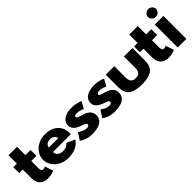

<svg xmlns="http://www.w3.org/2000/svg" viewBox="206 -1936 3110 3110"><g transform="rotate(-45 1760.5 -381.5)"><path d="M79.5 -513H-2V-378H79.5V-181C79.5 -90 116.8 15 272 15C352.2 15 415 -17 415 -17L366.5 -160C366.5 -160 343.5 -144 318.2 -144C287.3 -144 274.2 -167 274.2 -215V-378H393V-513H274.2V-704H79.5Z M1034.8 -232C1035.8 -238 1035.8 -249 1035.8 -256C1035.8 -436 905 -528 733.3 -528C562.8 -528 423.2 -406 423.2 -256C423.2 -107 562.8 15 733.3 15C858.8 15 962.2 -22 1026 -119L885.2 -183C837.8 -137 810.3 -126 747.7 -126C698.2 -126 625.5 -153 625.5 -232ZM631 -330C634.3 -377 671.8 -413 738.8 -413C796 -413 836.8 -384 845.5 -330Z M1347.5 -528C1199 -528 1101 -468 1101 -363C1101 -286 1158.2 -250 1215.5 -223C1279.2 -193 1340.8 -190 1340.8 -153C1340.8 -119 1307.8 -116 1280.3 -116C1217.7 -116 1140.7 -175 1140.7 -175L1061.5 -54C1061.5 -54 1142.8 15 1279.2 15C1394.8 15 1546.5 -9 1546.5 -160C1546.5 -265 1449.8 -303 1375 -324C1326.5 -338 1287 -346 1287 -373C1287 -397 1304.5 -404 1347.5 -404C1406.8 -404 1472.8 -372 1472.8 -372L1536.7 -488C1536.7 -488 1456.3 -528 1347.5 -528Z M1863.5 -528C1715 -528 1617 -468 1617 -363C1617 -286 1674.2 -250 1731.5 -223C1795.2 -193 1856.8 -190 1856.8 -153C1856.8 -119 1823.8 -116 1796.3 -116C1733.7 -116 1656.7 -175 1656.7 -175L1577.5 -54C1577.5 -54 1658.8 15 1795.2 15C1910.8 15 2062.5 -9 2062.5 -160C2062.5 -265 1965.8 -303 1891 -324C1842.5 -338 1803 -346 1803 -373C1803 -397 1820.5 -404 1863.5 -404C1922.8 -404 1988.8 -372 1988.8 -372L2052.7 -488C2052.7 -488 1972.3 -528 1863.5 -528Z M2310.9 -513H2116.2V-226C2116.2 -54 2210.8 15 2422 15C2633.2 15 2727.8 -54 2727.8 -226V-513H2533.1V-269C2533.1 -168 2503.4 -129 2422 -129C2340.6 -129 2310.9 -168 2310.9 -269Z M2845.5 -513H2764V-378H2845.5V-181C2845.5 -90 2882.8 15 3038 15C3118.2 15 3181 -17 3181 -17L3132.5 -160C3132.5 -160 3109.5 -144 3084.2 -144C3053.3 -144 3040.2 -167 3040.2 -215V-378H3159V-513H3040.2V-704H2845.5Z M3252 0H3450V-526H3252ZM3259.7 -690C3259.7 -642 3302.6 -602 3353.2 -602C3403.8 -602 3446.7 -642 3446.7 -690C3446.7 -738 3403.8 -778 3353.2 -778C3302.6 -778 3259.7 -738 3259.7 -690Z"/></g></svg>

Font: Hussar
Style: BdWide
Weight: 700
Foundry: Cannot Into Space Fonts
Version: Version 2.00